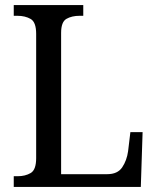

<svg xmlns="http://www.w3.org/2000/svg" viewBox="-20 -734 617 754"><path d="M34 0V-42H50Q79 -42 100.5 -54.5Q122 -67 122 -113V-601Q122 -647 100.5 -659.5Q79 -672 48 -672H34V-714H307V-672H293Q262 -672 241 -660Q220 -648 220 -605V-50H401Q442 -50 460 -77Q478 -104 483 -140L492 -215H540L533 0Z"/></svg>

Font: Noto Serif SemiCondensed
Style: Regular
Weight: 400
Width: 4
Designer: Monotype Design Team
Foundry: Monotype Imaging Inc.
Version: Version 2.013